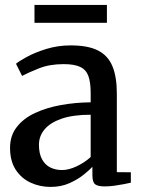

<svg xmlns="http://www.w3.org/2000/svg" viewBox="-20 -743 568 774"><path d="M184 10.5Q140.5 10.5 103.2 -6.8Q66 -24 43.2 -59Q20.5 -94 20.5 -147Q20.5 -196.5 47.8 -231.2Q75 -266 121.2 -287.5Q167.5 -309 225.5 -319.5Q283.5 -330 345.5 -330.5V-368Q345.5 -410.5 336.5 -436Q327.5 -461.5 303.8 -473Q280 -484.5 236.5 -484.5Q179.5 -484.5 136.5 -467.2Q93.5 -450 69 -437L44.5 -486Q56 -496 88.5 -513.8Q121 -531.5 167.2 -545.8Q213.5 -560 265 -560Q334 -560 374.5 -539.8Q415 -519.5 433 -476.5Q451 -433.5 451 -366V-49L507.5 -48.5V-6.5Q496.5 -4 478.5 -0.5Q460.5 3 440.2 5.8Q420 8.5 402.5 8.5Q375.5 8.5 364 0.2Q352.5 -8 352.5 -37V-70.5Q340.5 -57.5 316.5 -38.2Q292.5 -19 259 -4.2Q225.5 10.5 184 10.5ZM230 -57.5Q257 -57.5 289 -72.5Q321 -87.5 345.5 -110V-280.5Q275.5 -280.5 229.2 -264.8Q183 -249 160 -221.8Q137 -194.5 137 -159.5Q137 -124.5 149 -101.8Q161 -79 182.2 -68.2Q203.5 -57.5 230 -57.5ZM411 -723V-651H119V-723Z"/></svg>

Font: Merriweather 36pt Medium
Style: Regular
Weight: 500
Version: Version 2.100